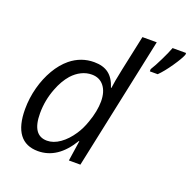

<svg xmlns="http://www.w3.org/2000/svg" viewBox="-134 -892 1028 1034"><g transform="rotate(20 379.5 -375.0)"><path d="M47.9 -179.7Q47.9 -242.7 64.5 -304.7Q80.6 -364.3 109.6 -414.1Q138.7 -463.9 177.7 -496.1Q237.3 -544.4 312 -544.4Q363.8 -544.4 395.5 -520.5Q427.2 -496.6 443.4 -445.3H445.8Q449.2 -477.1 466.3 -558.6L509.3 -759.8H591.3L430.2 0H364.3L381.8 -116.7H378.9Q340.3 -52.7 293.2 -21.5Q246.1 9.8 189.5 9.8Q119.1 9.8 83.5 -38.1Q47.9 -85.9 47.9 -179.7ZM356.4 -156.2Q379.4 -190.4 394.5 -234.9Q406.2 -267.1 412.4 -299.1Q418.5 -331.1 418.5 -356.9Q418.5 -412.6 393.1 -444.8Q367.7 -477.1 323.2 -477.1Q292.5 -477.1 264.2 -463.1Q235.8 -449.2 211.9 -422.9Q179.2 -385.3 158.7 -331.1Q131.3 -261.2 131.3 -186Q131.3 -59.6 216.3 -59.6Q252.9 -59.6 289.8 -85.4Q326.7 -111.3 356.4 -156.2ZM682.1 -759.8H759.3V-750Q750 -725.1 716.8 -676.8Q683.6 -628.4 654.8 -600.1H609.9V-612.8Q627 -639.6 649.4 -685.8Q671.9 -731.9 682.1 -759.8Z"/></g></svg>

Font: Viking Open Sans
Style: Italic
Weight: 400
Italic angle: -12°
Foundry: Ascender Corporation
Version: Version 2.000